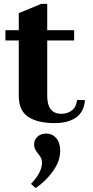

<svg xmlns="http://www.w3.org/2000/svg" viewBox="-20 -626 482 992"><path d="M419 -109Q414 -47 372.5 -18.5Q331 10 262 10Q175 10 126 -22Q77 -54 77 -131V-417H8V-470H77V-558L193 -606H224V-470H363V-417H224V-132Q224 -38 297 -38Q328 -38 351 -55Q374 -72 378 -109ZM291 153Q291 206 254 258Q217 310 164 346L140 324Q197 265 197 214Q197 200 191.5 189.5Q186 179 176 167Q166 154 161 144Q156 134 156 121Q156 97 173.5 80.5Q191 64 219 64Q250 64 270.5 87.5Q291 111 291 153Z"/></svg>

Font: Taviraj DemiBold
Style: Regular
Weight: 600
Designer: Katatrad Team
Foundry: CadsonDemak
Version: Version 1.030